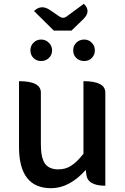

<svg xmlns="http://www.w3.org/2000/svg" viewBox="-20 -977 660 1010"><path d="M249 13Q80 13 80 -204V-550Q195 -550 195 -490V-218Q195 -148 216 -117Q238 -86 287 -86Q325 -86 354 -105Q384 -124 419 -168V-550Q534 -550 534 -490V0Q440 0 434 -60L431 -83Q345 13 249 13ZM263 -816 159 -919Q198 -957 246 -922L293 -890Q312 -877 330 -890L421 -957Q461 -919 419 -877L356 -816ZM196 -656Q172 -656 156 -672Q140 -688 140 -712Q140 -736 156 -752Q172 -769 196 -769Q221 -769 237 -752Q254 -736 254 -712Q254 -688 237 -672Q221 -656 196 -656ZM423 -656Q398 -656 381 -672Q365 -688 365 -712Q365 -736 381 -752Q398 -769 423 -769Q447 -769 463 -752Q479 -736 479 -712Q479 -688 463 -672Q447 -656 423 -656Z"/></svg>

Font: Swei Half Moon CJK SC
Style: Medium
Weight: 500
Version: Version 2.071